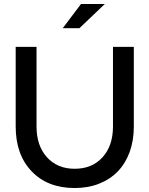

<svg xmlns="http://www.w3.org/2000/svg" viewBox="-20 -936 752 967"><path d="M59 0ZM654 -299Q654 -228 633 -170.5Q612 -113 573.5 -73Q535 -33 479.5 -11Q424 11 356 11Q220 11 139.5 -73Q59 -157 59 -299V-700H164V-299Q164 -202 216.5 -144Q269 -86 356 -86Q444 -86 496.5 -144Q549 -202 549 -299V-700H654ZM388 -916H508L380 -794H296Z"/></svg>

Font: Red Hat Display Medium
Style: Regular
Weight: 500
Designer: Pentagram / MCKL
Foundry: Pentagram / MCKL
Version: Version 1.005; Red Hat Display Medium